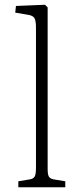

<svg xmlns="http://www.w3.org/2000/svg" viewBox="-20 -786 340 806"><path d="M57 0V-25L105 -33Q119 -35 125 -44Q131 -53 131 -81V-671Q131 -699 124.5 -710Q118 -721 97 -724L44 -733L47 -761L169 -766L180 -755V-77Q180 -54 185 -45Q190 -36 205 -33L254 -25V0Z"/></svg>

Font: Literata ExtraLight
Style: Regular
Weight: 250
Designer: Latin by Veronika Burian and Jose Scaglione. Greek by Irene Vlachou. Cyrillic by Vera Evstafieva.
Foundry: TypeTogether
Version: Version 3.103;gftools[0.9.29]